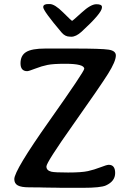

<svg xmlns="http://www.w3.org/2000/svg" viewBox="-20 -922 633 937"><path d="M215.3 -902.3H222.7Q247.1 -902.3 288.1 -861.3Q329.1 -820.3 331.8 -820.3Q334.5 -820.3 378.7 -860.8Q422.9 -901.4 450.2 -901.4Q477.5 -901.4 477.5 -888.2V-885.3Q477.5 -858.4 377.9 -767.1Q351.1 -742.7 327.6 -742.7L323.7 -743.2H320.3Q297.9 -743.2 280.8 -763.2Q190.9 -869.1 190.9 -887.2Q190.9 -902.3 215.3 -902.3ZM545.4 -651.4Q545.4 -622.6 507.1 -561.5Q468.8 -500.5 337.6 -314.9Q206.5 -129.4 206.5 -109.6Q206.5 -89.8 231 -84Q247.1 -80.1 312.5 -80.1Q377.9 -80.1 408.9 -86.9Q439.9 -93.8 470.5 -105.7Q501 -117.7 510.7 -117.7Q542 -117.7 542 -77.6Q542 -37.6 497.1 -17.1Q471.7 -5.4 383.8 -5.4H279.8L262.7 -5.9L228 -6.3Q210.9 -6.8 193.4 -6.8L176.3 -7.3Q159.2 -7.8 121.6 -7.8Q84 -7.8 66.9 -17.1Q49.8 -26.4 49.8 -47.9Q49.8 -90.3 220.5 -331.8Q391.1 -573.2 391.1 -586.4Q391.1 -610.8 298.3 -610.8Q240.2 -610.8 212.2 -605.2Q184.1 -599.6 152.1 -587.2Q120.1 -574.7 112.8 -574.7Q80.1 -574.7 80.1 -613Q80.1 -651.4 107.7 -668.2Q135.3 -685.1 200.7 -685.1H340.8Q474.1 -685.1 509.8 -679.7Q545.4 -674.3 545.4 -651.4Z"/></svg>

Font: Averia Gruesa Libre
Style: Regular
Weight: 400
Italic angle: -1.70001°
Version: Version 1.002